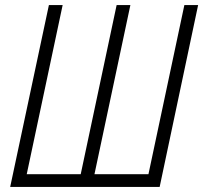

<svg xmlns="http://www.w3.org/2000/svg" viewBox="-20 -734 798 754"><path d="M20 0H607L758 -714H704L563 -50H351L492 -714H438L297 -50H85L226 -714H172Z"/></svg>

Font: Noto Sans Condensed Light
Style: Italic
Weight: 300
Width: 3
Italic angle: -12°
Designer: Monotype Design Team
Foundry: Monotype Imaging Inc.
Version: Version 2.013